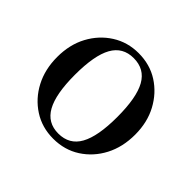

<svg xmlns="http://www.w3.org/2000/svg" viewBox="-120 -592 741 741"><g transform="rotate(45 250.5 -221.5)"><path d="M250 12Q189 12 141 -19Q93 -50 65.5 -102.5Q38 -155 38 -222Q38 -290 66 -342Q94 -394 142 -424.5Q190 -455 250 -455Q312 -455 359.5 -424.5Q407 -394 435 -342Q463 -290 463 -223Q463 -155 435.5 -102.5Q408 -50 360 -19Q312 12 250 12ZM250 -16Q310 -16 338 -66.5Q366 -117 366 -222Q366 -328 338 -378Q310 -428 250 -428Q191 -428 163 -378Q135 -328 135 -222Q135 -117 163 -66.5Q191 -16 250 -16Z"/></g></svg>

Font: Baskervville Medium
Style: Regular
Weight: 500
Version: Version 1.100